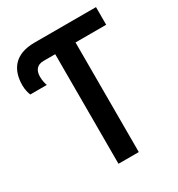

<svg xmlns="http://www.w3.org/2000/svg" viewBox="-171 -824 863 933"><g transform="rotate(-30 260.5 -357.0)"><path d="M221 0H335V-615H507V-714H162C50 -714 7 -650 7 -563C7 -540 13 -518 18 -506H111C107 -516 102 -535 102 -557C102 -591 118 -615 155 -615H221Z"/></g></svg>

Font: Noto Sans UI SemiCondensed Medium
Style: Regular
Weight: 500
Width: 4
Designer: Monotype Design Team
Foundry: Monotype Imaging Inc.
Version: Version 1.901